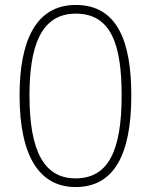

<svg xmlns="http://www.w3.org/2000/svg" viewBox="-20 -745 610 775"><path d="M510 -360C510 -577 454 -725 286 -725C120 -725 59 -572 59 -360C59 -113 140 10 285 10C438 10 510 -117 510 -360ZM99 -360C99 -556 144 -690 286 -690C430 -690 471 -562 471 -360C471 -134 416 -25 285 -25C159 -25 99 -133 99 -360Z"/></svg>

Font: Noto Sans Ethiopic ExtraLight
Style: Regular
Weight: 200
Designer: Monotype Design Team
Foundry: Monotype Imaging Inc.
Version: Version 2.102